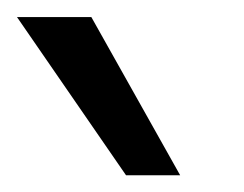

<svg xmlns="http://www.w3.org/2000/svg" viewBox="-130 -840 288 227"><path d="M-22 -819.8 83 -632.8H19L-109.9 -819.8Z"/></svg>

Font: Montserrat arm Light
Style: Regular
Weight: 300
Designer: Julieta Ulanovsky
Foundry: Julieta Ulanovsky
Version: Version 6.000;PS 006.000;hotconv 1.0.88;makeotf.lib2.5.64775